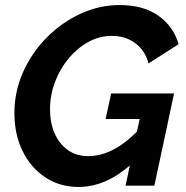

<svg xmlns="http://www.w3.org/2000/svg" viewBox="-20 -735 737 760"><path d="M291 5Q216 5 158.5 -33.5Q101 -72 69 -138Q37 -204 37 -287Q37 -373 71.5 -450Q106 -527 165 -586.5Q224 -646 298.5 -680.5Q373 -715 453 -715Q548 -715 607.5 -672.5Q667 -630 687 -560L568 -484Q554 -536 515 -564.5Q476 -593 423 -593Q373 -593 329 -568.5Q285 -544 251 -503Q217 -462 197.5 -410Q178 -358 178 -302Q178 -249 196 -207.5Q214 -166 248 -141.5Q282 -117 329 -117Q426 -117 522 -214L533 -264H398L420 -365H669L591 0H477L494 -80Q396 5 291 5Z"/></svg>

Font: Raleway
Style: Bold Italic
Weight: 700
Italic angle: -12°
Designer: Matt McInerney, Pablo Impallari, Rodrigo Fuenzalida
Foundry: Matt McInerney, Pablo Impallari, Rodrigo Fuenzalida
Version: Version 4.101;RELEASE